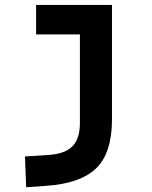

<svg xmlns="http://www.w3.org/2000/svg" viewBox="-20 -538 626 792"><path d="M87.9 234.4 83 107.4 180.7 101.1Q248.5 96.7 279.1 65.2Q309.6 33.7 309.6 -30.3V-187.5H441.9V-45.9Q441.9 92.3 377.4 155.5Q313 218.8 170.9 228.5ZM128.9 -396V-517.6H317.4V-396ZM309.6 -170.9V-517.6H441.9V-170.9Z"/></svg>

Font: Cascadia Mono PL
Style: Regular
Weight: 400
Monospace: yes
Designer: Aaron Bell
Foundry: Saja Typeworks
Version: Version 2102.003